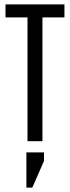

<svg xmlns="http://www.w3.org/2000/svg" viewBox="-20 -642 318 873"><path d="M273 -622V-563H173V0H105V-563H5V-622ZM100 211V51H180V90L127 211Z"/></svg>

Font: Teko Light
Style: Regular
Weight: 300
Designer: Manushi Parikh, Jonny Pinhorn
Foundry: Indian Type Foundry
Version: Version 1.105;PS 1.0;hotconv 1.0.78;makeotf.lib2.5.61930; tt